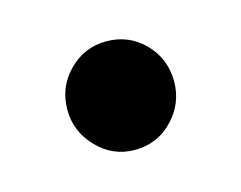

<svg xmlns="http://www.w3.org/2000/svg" viewBox="-40 -195 324 258"><g transform="rotate(-15 122.0 -66.5)"><path d="M122 9Q91.5 9 69.8 -13.5Q48 -36 48 -66.5Q48 -98 69.8 -120Q91.5 -142 122 -142Q153.5 -142 175 -120Q196.5 -98 196.5 -66.5Q196.5 -36 175 -13.5Q153.5 9 122 9Z"/></g></svg>

Font: Fraunces 9pt SuperSoft
Style: Regular
Weight: 400
Version: Version 1.000;[b76b70a41]